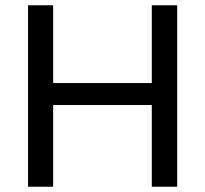

<svg xmlns="http://www.w3.org/2000/svg" viewBox="-20 -706 776 726"><path d="M86 0V-686H181V-392H554V-686H650V0H554V-309H181V0Z"/></svg>

Font: Archivo SemiBold
Style: Regular
Weight: 400
Version: Version 2.001